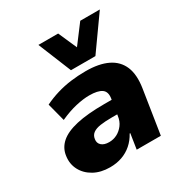

<svg xmlns="http://www.w3.org/2000/svg" viewBox="-179 -912 1014 1061"><g transform="rotate(-30 327.5 -381.0)"><path d="M220 11Q161 11 118 -13Q75 -37 54 -77Q33 -117 40 -165Q46 -212 82 -244Q118 -276 188 -292Q258 -308 365 -308H435L422 -223H366Q322 -223 291.5 -218.5Q261 -214 244 -201.5Q227 -189 224 -166Q220 -142 236.5 -127Q253 -112 285 -112Q312 -112 335.5 -124Q359 -136 376.5 -159Q394 -182 398 -214L414 -314Q421 -356 396.5 -373.5Q372 -391 317 -391Q279 -391 231 -380Q183 -369 128 -344L98 -459Q139 -479 182.5 -492Q226 -505 272 -511Q318 -517 367 -517Q452 -517 506.5 -490.5Q561 -464 583 -411Q605 -358 592 -276L549 0H395L410 -97H406Q387 -62 359.5 -38Q332 -14 297 -1.5Q262 11 220 11ZM300 -562 214 -773H340L392 -655L481 -773H606L456 -562Z"/></g></svg>

Font: Nunito Sans 7pt Black
Style: Italic
Weight: 900
Italic angle: -9°
Version: Version 3.101;gftools[0.9.27]